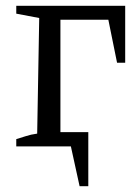

<svg xmlns="http://www.w3.org/2000/svg" viewBox="-20 -504 479 661"><path d="M411 -484V-288H383L353 -436H188V-49H284V137H254L224 0H36V-25Q53 -30 69.5 -35.5Q86 -41 108 -44L115 -442L36 -457V-484Z"/></svg>

Font: Piazzolla 24pt
Style: Regular
Weight: 400
Designer: Juan Pablo del Peral
Foundry: Huerta Tipografica
Version: Version 2.005